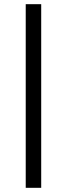

<svg xmlns="http://www.w3.org/2000/svg" viewBox="-20 -770 320 918"><path d="M103 -750H177V128H103Z"/></svg>

Font: Roboto Serif 20pt
Style: Regular
Weight: 400
Designer: Greg Gazdowicz
Foundry: Commercial Type
Version: Version 1.008